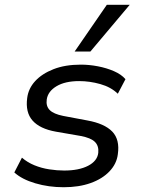

<svg xmlns="http://www.w3.org/2000/svg" viewBox="-20 -776 593 805"><path d="M247 9Q184 9 128 -7.5Q72 -24 40 -53L72 -115Q95 -95 124.5 -83Q154 -71 186.5 -66Q219 -61 249 -61Q311 -61 349.5 -81Q388 -101 392 -135Q395 -164 378 -181Q361 -198 318 -206L214 -224Q147 -236 116.5 -270.5Q86 -305 94 -365Q99 -405 127.5 -436Q156 -467 204.5 -486Q253 -505 319 -505Q354 -505 390.5 -498Q427 -491 458 -477.5Q489 -464 506 -444L474 -383Q445 -411 400.5 -423.5Q356 -436 312 -436Q253 -436 217 -414.5Q181 -393 176 -359Q172 -331 188.5 -314.5Q205 -298 245 -290L346 -271Q418 -258 450.5 -224.5Q483 -191 474 -129Q469 -89 439 -57.5Q409 -26 360 -8.5Q311 9 247 9ZM293 -560 428 -756H524L359 -560Z"/></svg>

Font: Nunito Sans 7pt
Style: Italic
Weight: 400
Italic angle: -9°
Designer: Vernon Adams
Foundry: Vernon Adams
Version: Version 3.101;gftools[0.9.27]